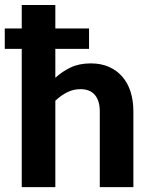

<svg xmlns="http://www.w3.org/2000/svg" viewBox="-32 -766 620 786"><path d="M-12.5 -649.5H57V-745.5H194.5V-649.5H332.5V-566H194.5V-447.5Q223.5 -474 258 -490.2Q292.5 -506.5 340 -506.5Q382 -506.5 414.5 -492Q447 -477.5 469.2 -451.5Q491.5 -425.5 502.8 -389.5Q514 -353.5 514 -310.5V0H376.5V-310.5Q376.5 -353.5 356.5 -377.2Q336.5 -401 297.5 -401Q268.5 -401 243 -388.2Q217.5 -375.5 194.5 -353.5V0H57V-566H-12.5Z"/></svg>

Font: Lato Heavy
Style: Regular
Weight: 800
Designer: Lukasz Dziedzic
Foundry: tyPoland Lukasz Dziedzic
Version: Version 2.007; 2014-02-27